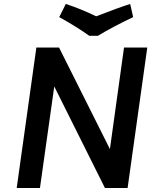

<svg xmlns="http://www.w3.org/2000/svg" viewBox="-20 -946 762 966"><path d="M622 0 721 -707H604L533 -196L277 -707H163L64 0H181L253 -511L508 0ZM473 -766Q543 -809 650 -860L635 -926Q583 -910 464 -864Q383 -903 311 -926L278 -860Q371 -808 429 -766Z"/></svg>

Font: Brisa Sans Medium
Style: Italic
Weight: 600
Italic angle: -8°
Designer: Dalton Maag Ltd
Foundry: Dalton Maag Ltd
Version: Version 1.101;July 10, 2019;FontCreator 11.5.0.2425 64-bit